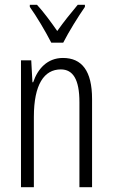

<svg xmlns="http://www.w3.org/2000/svg" viewBox="-20 -878 472 805"><path d="M195 -699H245C269 -746 307 -807 336 -849V-858H306C272 -817 250 -790 220 -748C193 -787 161 -830 135 -858H105V-849C133 -810 171 -746 195 -699ZM244 -635C178 -635 138 -589 119 -533H116L111 -625H68V-93H122V-388C122 -524 165 -587 235 -587C286 -587 313 -545 313 -450V-93H366V-463C366 -581 323 -635 244 -635Z"/></svg>

Font: Noto Sans Kannada UI ExtraCondensed Light
Style: Regular
Weight: 300
Width: 2
Designer: Jelle Bosma - Monotype Design Team
Foundry: Monotype Imaging Inc.
Version: Version 2.005